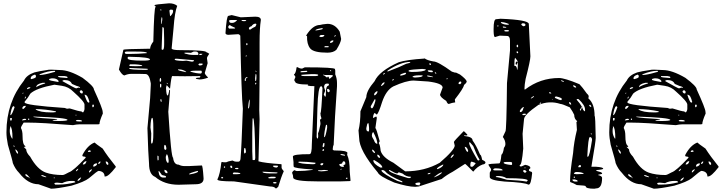

<svg xmlns="http://www.w3.org/2000/svg" viewBox="-20 -1110 4437 1177"><path d="M347.7 -680.7Q404.3 -680.7 486.3 -632.8Q555.7 -581.1 555.7 -561.5Q609.4 -444.3 609.4 -424.8L610.4 -414.1Q589.8 -367.2 589.8 -349.6L582 -347.7H465.8Q449.2 -347.7 427.7 -342.8Q231.4 -358.4 154.3 -358.4H125Q108.4 -334 108.4 -325.2Q118.2 -307.6 118.2 -277.3Q118.2 -224.6 133.8 -215.8L135.7 -209V-208L127 -210.9V-208L140.6 -194.3Q140.6 -174.8 165 -149.4Q209 -70.3 261.7 -51.8Q303.7 -37.1 364.3 -37.1Q373 -37.1 402.3 -53.7Q428.7 -61.5 504.9 -142.6V-146.5Q504.9 -149.4 487.3 -151.4L484.4 -158.2Q515.6 -218.8 559.6 -236.3Q564.5 -230.5 609.4 -199.2Q639.6 -151.4 689.5 -89.8V-85Q645.5 -28.3 626 -28.3H621.1Q621.1 -58.6 585 -62.5Q577.1 -62.5 525.4 -17.6Q497.1 4.9 418 28.3Q327.1 46.9 293 46.9L215.8 19.5Q151.4 19.5 96.7 -50.8Q73.2 -74.2 58.6 -110.4Q58.6 -119.1 28.3 -222.7Q19.5 -266.6 19.5 -297.9V-299.8Q19.5 -482.4 127 -616.2Q142.6 -649.4 190.4 -666Q218.8 -673.8 268.6 -680.7Q280.3 -685.5 347.7 -680.7ZM222.7 -650.4H224.6Q250 -650.4 306.6 -667Q318.4 -668 318.4 -672.9L315.4 -675.8H313.5Q275.4 -675.8 224.6 -655.3L222.7 -653.3ZM168 -629.9V-627.9L171.9 -625H172.9Q200.2 -631.8 200.2 -638.7V-646.5L195.3 -652.3H192.4Q168 -644.5 168 -629.9ZM336.9 -643.6V-639.6Q336.9 -634.8 391.6 -631.8L393.6 -632.8V-636.7Q393.6 -641.6 377 -643.6ZM281.2 -623V-621.1Q281.2 -616.2 336.9 -607.4L338.9 -609.4V-614.3Q328.1 -629.9 302.7 -629.9H297.9Q281.2 -627.9 281.2 -623ZM363.3 -614.3V-612.3Q440.4 -568.4 446.3 -568.4H448.2L461.9 -573.2L468.8 -571.3L470.7 -573.2V-575.2Q463.9 -580.1 448.2 -584L420.9 -595.7Q411.1 -619.1 377 -619.1H373Q363.3 -618.2 363.3 -614.3ZM202.1 -575.2Q214.8 -585.9 256.8 -598.6V-600.6L254.9 -602.5H241.2Q202.1 -594.7 202.1 -575.2ZM130.9 -486.3V-482.4Q130.9 -464.8 377 -448.2L390.6 -443.4L407.2 -445.3Q464.8 -426.8 480.5 -426.8Q480.5 -422.9 489.3 -420.9Q498 -431.6 498 -443.4V-468.8Q498 -487.3 429.7 -547.9Q400.4 -578.1 359.4 -584L313.5 -590.8Q201.2 -569.3 166 -536.1Q152.3 -510.7 130.9 -486.3ZM145.5 -566.4V-563.5H147.5Q166 -568.4 166 -573.2V-575.2H159.2Q150.4 -575.2 145.5 -566.4ZM468.8 -547.9Q472.7 -537.1 482.4 -537.1H484.4L487.3 -541V-549.8L480.5 -556.6Q468.8 -556.6 468.8 -547.9ZM117.2 -537.1V-536.1H120.1L124 -539.1V-541H120.1ZM498 -529.3Q511.7 -486.3 520.5 -481.4H525.4L528.3 -484.4Q517.6 -527.3 504.9 -527.3L502.9 -529.3ZM131.8 -506.8V-504.9Q138.7 -507.8 138.7 -516.6V-518.6Q131.8 -515.6 131.8 -506.8ZM545.9 -465.8V-457L548.8 -452.1Q555.7 -454.1 555.7 -461.9V-465.8L552.7 -468.8H548.8ZM117.2 -450.2V-445.3L120.1 -441.4H122.1Q131.8 -447.3 137.7 -457V-460.9H131.8Q122.1 -460.9 117.2 -450.2ZM60.5 -459Q49.8 -449.2 43 -404.3H44.9Q52.7 -404.3 69.3 -452.1Q67.4 -459 60.5 -459ZM199.2 -441.4V-438.5Q225.6 -420.9 293 -420.9H304.7L322.3 -422.9V-427.7Q259.8 -440.4 199.2 -441.4ZM443.4 -406.2V-402.3H448.2V-406.2ZM185.5 -395.5V-392.6Q217.8 -385.7 329.1 -379.9L330.1 -378.9V-377L301.8 -373Q301.8 -368.2 336.9 -368.2Q393.6 -368.2 393.6 -375Q393.6 -388.7 185.5 -395.5ZM43 -386.7 42 -378.9Q43 -370.1 46.9 -370.1Q51.8 -370.1 53.7 -383.8L48.8 -386.7ZM152.3 -381.8V-375H159.2V-379.9L158.2 -381.8V-383.8ZM115.2 -373V-372.1H117.2L140.6 -375V-377L135.7 -381.8H131.8Q119.1 -381.8 115.2 -373ZM445.3 -370.1Q445.3 -365.2 468.8 -365.2L482.4 -366.2V-368.2Q482.4 -375 455.1 -375Q445.3 -373 445.3 -370.1ZM43 -335.9 42 -334V-331.1L43 -329.1Q40 -322.3 40 -310.5V-304.7Q40 -282.2 53.7 -260.7H56.6Q56.6 -327.1 43 -335.9ZM62.5 -217.8V-214.8L65.4 -210.9H69.3V-214.8L65.4 -217.8ZM76.2 -194.3 74.2 -192.4V-190.4Q82 -168 89.8 -168L90.8 -169.9V-171.9Q90.8 -182.6 76.2 -194.3ZM518.6 -181.6 521.5 -178.7H527.3Q536.1 -178.7 537.1 -183.6L532.2 -188.5H530.3Q521.5 -188.5 518.6 -181.6ZM487.3 -103.5 489.3 -101.6H491.2Q504.9 -101.6 509.8 -120.1V-122.1Q495.1 -122.1 487.3 -103.5ZM582 -106.4 583 -105.5H586.9Q595.7 -109.4 595.7 -119.1V-120.1H591.8Q582 -113.3 582 -106.4ZM629.9 -120.1 627.9 -119.1V-117.2Q632.8 -99.6 639.6 -99.6H641.6L644.5 -103.5V-105.5Q641.6 -120.1 629.9 -120.1ZM550.8 -91.8 554.7 -87.9Q575.2 -94.7 575.2 -106.4V-108.4H573.2Q553.7 -108.4 550.8 -91.8ZM445.3 -60.5H448.2Q456.1 -64.5 460 -74.2L459 -76.2Q445.3 -68.4 445.3 -60.5ZM525.4 -53.7H530.3Q543.9 -66.4 543.9 -72.3H542Q525.4 -66.4 525.4 -53.7ZM135.7 -42V-37.1Q136.7 -29.3 159.2 -21.5L165 -16.6V-17.6Q148.4 -39.1 140.6 -42ZM233.4 -37.1V-35.2Q233.4 -29.3 261.7 -23.4L263.7 -24.4V-26.4Q244.1 -37.1 234.4 -37.1ZM309.6 -21.5V-17.6H315.4V-21.5ZM455.1 -1Q468.8 -1 477.5 -21.5H473.6Q455.1 -10.7 455.1 -1ZM361.3 12.7 332 9.8H327.1Q314.5 9.8 313.5 14.6V16.6L318.4 21.5H342.8Q387.7 21.5 441.4 7.8V5.9Q439.5 -1 425.8 -1H418.9Q387.7 -1 361.3 12.7Z M1016.6 -1089.8Q1047.9 -1089.8 1066.4 -1074.2Q1050.8 -1035.2 1043.9 -937.5L1032.2 -813.5Q1032.2 -802.7 1085 -802.7Q1246.1 -802.7 1246.1 -789.1Q1251 -789.1 1262.7 -780.3Q1249 -760.7 1249 -754.9V-750L1252.9 -722.7L1235.4 -663.1Q1235.4 -654.3 1254.9 -635.7V-633.8Q1225.6 -623 1203.1 -623Q1180.7 -625 1180.7 -629.9V-631.8L1193.4 -633.8H1203.1L1208 -638.7V-642.6L1203.1 -643.6L1112.3 -642.6L1036.1 -643.6Q1030.3 -643.6 1022.5 -567.4H1020.5L1002 -587.9L998 -574.2V-565.4Q1000 -526.4 1006.8 -524.4Q1011.7 -524.4 1016.6 -549.8V-558.6H1020.5L1022.5 -553.7L1011.7 -424.8Q1029.3 -143.6 1041 -143.6Q1045.9 -100.6 1075.2 -100.6Q1091.8 -91.8 1112.3 -91.8H1136.7L1216.8 -95.7Q1222.7 -95.7 1227.5 -23.4Q1233.4 19.5 1179.7 19.5L1075.2 22.5Q987.3 22.5 931.6 -25.4Q893.6 -40 893.6 -107.4Q888.7 -161.1 883.8 -324.2L900.4 -508.8L904.3 -588.9V-599.6Q895.5 -656.2 872.1 -656.2L832 -657.2H784.2Q764.6 -657.2 742.2 -647.5Q728.5 -649.4 709 -683.6L736.3 -804.7Q736.3 -809.6 900.4 -811.5Q900.4 -830.1 919.9 -855.5Q924.8 -1066.4 933.6 -1066.4V-1071.3Q933.6 -1074.2 927.7 -1074.2V-1078.1Q927.7 -1083 1016.6 -1089.8ZM963.9 -1053.7V-1045.9H968.8V-1050.8L965.8 -1053.7ZM1018.6 -1045.9V-1043.9L1022.5 -1011.7H1025.4Q1041 -1028.3 1041 -1040V-1045.9L1036.1 -1050.8H1023.4ZM970.7 -1004.9Q967.8 -995.1 967.8 -968.8V-963.9H970.7L974.6 -987.3V-1001ZM975.6 -943.4 970.7 -809.6V-807.6L974.6 -804.7H977.5Q986.3 -804.7 986.3 -838.9V-869.1L984.4 -936.5Q981.4 -943.4 979.5 -943.4ZM745.1 -789.1Q745.1 -779.3 755.9 -779.3H776.4Q826.2 -779.3 879.9 -784.2V-786.1Q879.9 -793.9 813.5 -793.9H755.9Q745.1 -793 745.1 -789.1ZM1150.4 -786.1 1132.8 -787.1H1111.3V-782.2Q1140.6 -773.4 1162.1 -773.4H1193.4Q1196.3 -773.4 1196.3 -779.3Q1194.3 -793.9 1180.7 -793.9H1167ZM1201.2 -777.3V-775.4L1205.1 -772.5Q1217.8 -772.5 1220.7 -779.3V-780.3H1205.1ZM762.7 -758.8V-752Q762.7 -738.3 854.5 -738.3Q899.4 -738.3 899.4 -745.1Q899.4 -759.8 781.2 -761.7H765.6ZM1050.8 -746.1V-745.1Q1050.8 -738.3 1100.6 -736.3L1123 -738.3L1153.3 -732.4H1159.2Q1168.9 -732.4 1168.9 -741.2H1167L1064.5 -750H1054.7ZM1196.3 -715.8V-713.9L1201.2 -709H1207Q1219.7 -709 1223.6 -717.8L1218.8 -720.7H1201.2ZM772.5 -710.9Q772.5 -705.1 779.3 -705.1L813.5 -704.1L849.6 -705.1L851.6 -707V-709Q834 -715.8 790 -715.8H777.3ZM772.5 -693.4V-690.4Q772.5 -681.6 875 -681.6L886.7 -683.6V-684.6L883.8 -688.5ZM1071.3 -684.6V-681.6Q1073.2 -676.8 1118.2 -668H1121.1V-669.9Q1101.6 -684.6 1078.1 -684.6ZM1146.5 -670.9Q1184.6 -659.2 1211.9 -659.2L1216.8 -664.1V-672.9L1213.9 -676.8H1182.6Q1146.5 -676.8 1146.5 -670.9ZM959 -622.1V-611.3L961.9 -608.4Q967.8 -609.4 967.8 -618.2V-623L965.8 -631.8H963.9Q959 -629.9 959 -622.1ZM1002 -602.5V-599.6L1006.8 -594.7H1008.8V-597.7L1002.9 -602.5ZM961.9 -595.7 960.9 -587.9V-582L961.9 -574.2H967.8L968.8 -585.9V-592.8L965.8 -595.7ZM963.9 -502V-490.2L967.8 -486.3H970.7V-490.2L968.8 -502ZM902.3 -329.1 907.2 -292 906.2 -244.1 907.2 -230.5H911.1Q919.9 -230.5 919.9 -293.9V-326.2Q919.9 -387.7 913.1 -387.7Q904.3 -387.7 902.3 -329.1ZM988.3 -221.7 986.3 -212.9V-203.1Q986.3 -193.4 993.2 -191.4H995.1Q1000 -192.4 1000 -201.2Q997.1 -221.7 991.2 -221.7ZM1002 -165 996.1 -148.4Q996.1 -118.2 1009.8 -110.4L1013.7 -116.2V-127.9Q1009.8 -162.1 1002 -165ZM945.3 -155.3V-134.8L947.3 -126H948.2L952.1 -129.9V-151.4L948.2 -155.3ZM989.3 -69.3 988.3 -68.4V-59.6Q991.2 -52.7 998 -48.8H1006.8V-50.8Q1006.8 -65.4 989.3 -69.3ZM1138.7 -42 1143.6 -41Q1194.3 -49.8 1194.3 -59.6L1191.4 -62.5Q1138.7 -48.8 1138.7 -42ZM952.1 -61.5V-55.7Q956.1 -21.5 981.4 -21.5H995.1L998 -25.4V-27.3Q998 -32.2 972.7 -37.1L955.1 -61.5Z M1400.4 -1017.6 1456.1 -1003.9 1544.9 -1007.8Q1579.1 -1007.8 1579.1 -987.3Q1571.3 -937.5 1571.3 -850.6V-636.7L1569.3 -433.6L1571.3 -378.9L1564.5 -121.1Q1601.6 -110.4 1704.1 -103.5L1706.1 -101.6V-83Q1706.1 -75.2 1719.7 -60.5Q1704.1 -26.4 1685.5 35.2L1673.8 44.9H1669.9Q1661.1 33.2 1635.7 33.2L1414.1 2Q1312.5 2 1312.5 -9.8Q1329.1 -42 1336.9 -115.2H1339.8V-117.2L1352.5 -115.2H1366.2Q1377 -121.1 1405.3 -126Q1418 -119.1 1425.8 -119.1H1441.4Q1455.1 -119.1 1455.1 -146.5Q1460 -193.4 1468.8 -443.4Q1460 -524.4 1453.1 -891.6Q1446.3 -900.4 1439.5 -900.4L1377.9 -896.5Q1362.3 -898.4 1362.3 -907.2Q1369.1 -1012.7 1379.9 -1012.7ZM1384.8 -985.4V-982.4Q1384.8 -969.7 1398.4 -969.7H1403.3Q1418.9 -969.7 1432.6 -985.4V-987.3H1393.6ZM1460 -983.4 1469.7 -980.5H1483.4L1489.3 -985.4V-987.3H1462.9ZM1505.9 -934.6V-932.6L1509.8 -928.7H1514.6Q1529.3 -940.4 1544.9 -946.3Q1551.8 -956.1 1551.8 -961.9L1548.8 -964.8H1544.9Q1532.2 -964.8 1521.5 -949.2Q1505.9 -945.3 1505.9 -934.6ZM1379.9 -949.2V-939.5L1384.8 -934.6H1412.1L1420.9 -935.5V-939.5L1396.5 -951.2L1389.6 -956.1H1386.7ZM1489.3 -841.8V-836.9L1492.2 -833H1494.1L1497.1 -836.9V-841.8L1494.1 -845.7H1492.2ZM1485.4 -766.6V-764.6H1492.2V-770.5H1489.3ZM1544.9 -675.8V-674.8L1550.8 -668.9H1551.8V-672.9L1548.8 -675.8ZM1546.9 -657.2 1543.9 -629.9 1544.9 -613.3H1546.9Q1551.8 -613.3 1551.8 -631.8V-652.3ZM1480.5 -621.1V-616.2L1483.4 -613.3L1487.3 -616.2V-623L1485.4 -625Q1485.4 -628.9 1497.1 -633.8V-636.7H1490.2Q1480.5 -630.9 1480.5 -621.1ZM1544.9 -602.5 1543.9 -593.8V-592.8H1546.9L1550.8 -595.7V-602.5ZM1501 -449.2V-445.3H1502.9Q1510.7 -445.3 1510.7 -500Q1504.9 -500 1501 -449.2ZM1531.2 -385.7 1528.3 -381.8 1526.4 -296.9V-182.6L1528.3 -130.9L1530.3 -128.9H1540Q1543.9 -128.9 1544.9 -141.6Q1542 -385.7 1531.2 -385.7ZM1475.6 -183.6V-178.7Q1476.6 -168.9 1480.5 -168.9L1487.3 -175.8V-185.5Q1485.4 -203.1 1480.5 -203.1Q1475.6 -203.1 1475.6 -183.6ZM1391.6 -91.8V-89.8Q1391.6 -80.1 1401.4 -80.1H1403.3V-89.8L1398.4 -94.7H1394.5ZM1653.3 -93.8V-91.8Q1657.2 -83 1676.8 -83L1683.6 -87.9V-93.8L1674.8 -94.7H1661.1ZM1352.5 -86.9V-83L1357.4 -81.1L1360.4 -85L1359.4 -89.8H1355.5ZM1420.9 -76.2V-74.2L1428.7 -73.2H1437.5L1441.4 -76.2V-80.1L1432.6 -81.1H1430.7Q1420.9 -80.1 1420.9 -76.2ZM1589.8 -57.6V-55.7Q1589.8 -47.9 1635.7 -46.9H1671.9L1680.7 -48.8V-52.7L1668 -53.7ZM1407.2 -46.9V-45.9L1410.2 -42H1430.7Q1453.1 -42 1453.1 -46.9V-48.8Q1438.5 -52.7 1415 -52.7H1412.1ZM1624 -19.5 1628.9 -16.6H1656.2Q1668.9 -16.6 1669.9 -21.5V-25.4L1661.1 -26.4H1640.6Q1624 -24.4 1624 -19.5ZM1335 -19.5 1338.9 -16.6H1345.7L1348.6 -19.5L1343.8 -25.4H1339.8ZM1654.3 7.8V12.7L1663.1 14.6H1667L1674.8 12.7V7.8L1667 5.9H1663.1Z M1987.3 -963.9Q2034.2 -963.9 2062.5 -916L2071.3 -871.1Q2069.3 -848.6 2042 -804.7Q2023.4 -787.1 1987.3 -787.1Q1902.3 -787.1 1881.3 -813.5Q1860.4 -839.8 1862.3 -888.7Q1857.4 -888.7 1857.4 -891.6V-893.6Q1897.5 -957 1941.4 -957Q1952.1 -960.9 1987.3 -963.9ZM1914.1 -923.8V-922.9Q1960 -928.7 1960 -934.6L1953.1 -937.5Q1914.1 -931.6 1914.1 -923.8ZM1939.5 -884.8 1946.3 -882.8H1948.2Q1964.8 -882.8 1968.8 -893.6L1966.8 -895.5H1951.2Q1939.5 -895.5 1937.5 -884.8ZM2030.3 -889.6V-884.8H2032.2L2037.1 -889.6V-895.5H2035.2ZM2002.9 -852.5V-847.7H2007.8Q2017.6 -847.7 2023.4 -857.4V-862.3H2019.5Q2010.7 -862.3 2002.9 -852.5ZM1968.8 -823.2V-820.3H1992.2L1996.1 -823.2L1992.2 -827.1H1971.7ZM1804.7 -698.2Q1816.4 -689.5 1832 -689.5L1848.6 -697.3Q2033.2 -697.3 2033.2 -686.5L2035.2 -677.7V-654.3Q2045.9 -628.9 2045.9 -601.6V-581.1Q2032.2 -392.6 2025.4 -221.7Q2020.5 -213.9 2019.5 -194.3Q2022.5 -187.5 2032.2 -187.5H2037.1Q2110.4 -187.5 2110.4 -170.9L2108.4 -168.9V-160.2Q2124 -127.9 2124 -57.6L2128.9 -2.9L2126 0L2066.4 2H1930.7Q1777.3 2 1777.3 -21.5Q1777.3 -36.1 1770.5 -50.8Q1774.4 -61.5 1784.2 -66.4H1787.1Q1793.9 -61.5 1799.8 -61.5H1802.7Q1847.7 -61.5 1896.5 -68.4V-71.3Q1780.3 -78.1 1780.3 -88.9L1779.3 -100.6V-116.2L1775.4 -150.4Q1775.4 -165 1877.9 -165Q1891.6 -165 1891.6 -225.6L1907.2 -582H1905.3Q1854.5 -582 1870.1 -591.8Q1789.1 -591.8 1789.1 -610.4Q1784.2 -612.3 1784.2 -621.1L1791 -637.7Q1791 -642.6 1782.2 -651.4V-653.3Q1793.9 -661.1 1797.9 -696.3L1799.8 -698.2ZM1822.3 -670.9V-667H1829.1Q1864.3 -667 1864.3 -671.9L1861.3 -675.8H1857.4Q1822.3 -675.8 1822.3 -670.9ZM2002.9 -677.7 2007.8 -672.9H2009.8V-677.7L2005.9 -681.6ZM1827.1 -651.4V-648.4Q1827.1 -643.6 1845.7 -643.6H1861.3H1866.2H1909.2Q1930.7 -643.6 1930.7 -649.4V-650.4Q1930.7 -659.2 1850.6 -653.3ZM1960 -652.3V-649.4Q1967.8 -649.4 1982.4 -635.7H1985.4Q1989.3 -635.7 1989.3 -640.6H1991.2Q1995.1 -639.6 1999 -627H2001L2019.5 -642.6V-649.4L1991.2 -650.4H1971.7ZM1966.8 -575.2 1973.6 -553.7 1964.8 -531.2Q1970.7 -517.6 1973.6 -517.6H1975.6L1977.5 -526.4V-534.2Q1977.5 -584 1992.2 -584L1996.1 -588.9V-594.7L1992.2 -597.7H1984.4Q1966.8 -597.7 1966.8 -575.2ZM1920.9 -271.5Q1922.9 -260.7 1925.8 -260.7Q1929.7 -260.7 1930.7 -273.4L1929.7 -293.9Q1935.5 -300.8 1944.3 -348.6V-356.4L1941.4 -376Q1950.2 -380.9 1950.2 -385.7Q1944.3 -401.4 1944.3 -415V-417Q1950.2 -417 1957 -570.3Q1953.1 -581.1 1950.2 -581.1H1948.2Q1929.7 -581.1 1925.8 -447.3ZM1985.4 -563.5V-556.6Q1985.4 -547.9 1992.2 -544.9H1996.1L2001 -549.8V-556.6Q1998 -562.5 1991.2 -565.4ZM1978.5 -344.7Q1966.8 -297.9 1966.8 -269.5H1968.8Q1975.6 -269.5 1985.4 -326.2V-335.9L1984.4 -344.7ZM1958 -216.8V-208H1961.9Q1968.8 -210 1968.8 -223.6V-233.4H1964.8Q1960 -233.4 1958 -216.8ZM1957 -191.4V-184.6H1961.9L1966.8 -189.5V-192.4L1963.9 -196.3H1961.9ZM2066.4 -162.1Q2074.2 -157.2 2094.7 -155.3V-158.2Q2094.7 -163.1 2078.1 -165H2069.3ZM2059.6 -103.5Q2061.5 -86.9 2083 -86.9H2087.9V-89.8L2085 -95.7Q2085 -97.7 2096.7 -102.5V-109.4Q2096.7 -118.2 2089.8 -121.1H2085Q2081.1 -120.1 2076.2 -107.4ZM1807.6 -117.2V-116.2Q1817.4 -105.5 1891.6 -103.5H1900.4Q1913.1 -103.5 1914.1 -109.4V-112.3Q1863.3 -119.1 1816.4 -119.1ZM1943.4 -102.5 1948.2 -96.7H1950.2Q1961.9 -96.7 1961.9 -109.4H1955.1Q1945.3 -109.4 1943.4 -102.5ZM2067.4 -71.3V-68.4H2069.3L2074.2 -73.2V-75.2H2071.3ZM1950.2 -66.4H1930.7V-61.5L1950.2 -59.6L1989.3 -62.5V-66.4H1982.4L1966.8 -68.4ZM2100.6 -16.6V-13.7H2107.4L2110.4 -16.6V-18.6L2107.4 -21.5H2105.5Z M2582 -752.9Q2597.7 -740.2 2636.7 -733.4Q2664.1 -733.4 2750 -670.9L2768.6 -665H2775.4L2799.8 -653.3Q2835.9 -626 2840.8 -612.3V-610.4Q2840.8 -602.5 2825.2 -589.8Q2821.3 -568.4 2768.6 -501V-496.1L2770.5 -482.4Q2752 -480.5 2731.4 -472.7Q2722.7 -472.7 2715.8 -491.2Q2677.7 -514.6 2677.7 -530.3L2693.4 -573.2Q2693.4 -599.6 2604.5 -610.4L2515.6 -616.2Q2469.7 -616.2 2390.6 -580.1Q2346.7 -556.6 2322.3 -484.4Q2301.8 -418 2290 -407.2L2276.4 -418Q2266.6 -406.2 2266.6 -386.7H2267.6L2285.2 -395.5Q2289.1 -395.5 2290 -386.7L2281.2 -325.2Q2287.1 -322.3 2307.6 -244.1L2302.7 -235.4V-230.5Q2309.6 -223.6 2313.5 -185.5Q2325.2 -145.5 2391.6 -112.3L2463.9 -59.6Q2583 -59.6 2675.8 -112.3Q2767.6 -191.4 2767.6 -217.8L2762.7 -238.3V-240.2Q2763.7 -246.1 2822.3 -305.7Q2826.2 -305.7 2844.7 -285.2V-281.2L2837.9 -279.3L2827.1 -281.2H2826.2V-276.4Q2877 -271.5 2877 -249Q2899.4 -218.8 2922.9 -162.1Q2929.7 -162.1 2935.5 -130.9Q2953.1 -123 2956.1 -115.2Q2956.1 -103.5 2938.5 -101.6Q2906.2 -89.8 2880.9 -57.6Q2834 -105.5 2831.1 -105.5L2755.9 -57.6Q2718.8 -38.1 2687.5 -12.7L2546.9 33.2L2525.4 35.2Q2480.5 35.2 2396.5 8.8Q2304.7 -30.3 2295.9 -52.7Q2181.6 -188.5 2181.6 -264.6L2177.7 -310.5Q2189.5 -358.4 2189.5 -427.7L2225.6 -514.6Q2225.6 -552.7 2276.4 -612.3Q2304.7 -674.8 2424.8 -728.5Q2473.6 -744.1 2582 -751ZM2355.5 -670.9 2424.8 -698.2 2469.7 -718.8Q2495.1 -723.6 2495.1 -728.5V-730.5Q2436.5 -730.5 2356.4 -677.7L2355.5 -675.8ZM2613.3 -721.7 2611.3 -719.7V-716.8L2615.2 -712.9H2622.1V-719.7ZM2485.4 -678.7V-671.9L2502 -668.9Q2580.1 -668.9 2590.8 -682.6Q2590.8 -686.5 2568.4 -687.5Q2503.9 -684.6 2485.4 -678.7ZM2602.5 -678.7V-675.8Q2602.5 -668 2629.9 -667L2633.8 -670.9Q2633.8 -678.7 2618.2 -678.7ZM2645.5 -667V-664.1L2650.4 -658.2H2654.3V-662.1L2649.4 -667ZM2433.6 -651.4V-646.5H2438.5Q2469.7 -652.3 2469.7 -660.2L2465.8 -664.1H2462.9Q2433.6 -655.3 2433.6 -651.4ZM2329.1 -657.2V-653.3H2333L2339.8 -660.2V-662.1H2335ZM2508.8 -637.7 2522.5 -634.8H2524.4Q2568.4 -636.7 2570.3 -644.5V-648.4H2554.7Q2508.8 -648.4 2508.8 -637.7ZM2597.7 -646.5V-644.5Q2597.7 -639.6 2633.8 -636.7V-639.6L2609.4 -646.5ZM2717.8 -629.9V-624H2720.7L2724.6 -627.9V-629.9ZM2383.8 -619.1V-617.2H2389.6L2394.5 -623L2390.6 -626ZM2791 -596.7V-595.7L2799.8 -593.8H2800.8L2807.6 -600.6V-607.4L2804.7 -610.4Q2791 -610.4 2791 -596.7ZM2315.4 -583H2319.3Q2337.9 -594.7 2337.9 -605.5Q2323.2 -605.5 2315.4 -583ZM2273.4 -530.3V-528.3L2276.4 -525.4H2278.3Q2293.9 -537.1 2293.9 -547.9V-550.8H2290Q2273.4 -541 2273.4 -530.3ZM2276.4 -501 2252.9 -459V-452.1L2257.8 -446.3H2260.7Q2268.6 -446.3 2281.2 -491.2V-501ZM2225.6 -324.2V-319.3Q2225.6 -305.7 2238.3 -303.7Q2246.1 -303.7 2240.2 -347.7L2239.3 -354.5H2235.4Q2230.5 -354.5 2225.6 -324.2ZM2266.6 -299.8Q2259.8 -293 2259.8 -278.3Q2259.8 -270.5 2272.5 -251Q2279.3 -228.5 2293 -228.5V-231.4Q2293 -252.9 2268.6 -299.8ZM2856.4 -237.3V-231.4Q2856.4 -215.8 2908.2 -127.9L2916 -126L2919.9 -130.9Q2899.4 -166 2880.9 -214.8L2861.3 -237.3ZM2829.1 -210V-208Q2838.9 -178.7 2846.7 -178.7L2849.6 -182.6V-187.5Q2842.8 -210 2829.1 -210ZM2261.7 -192.4V-185.5Q2269.5 -171.9 2279.3 -171.9Q2279.3 -181.6 2265.6 -192.4ZM2742.2 -141.6H2745.1Q2752.9 -144.5 2762.7 -160.2V-163.1Q2749 -163.1 2742.2 -141.6ZM2293 -162.1V-155.3Q2297.9 -142.6 2307.6 -142.6H2309.6V-148.4Q2302.7 -162.1 2293 -162.1ZM2268.6 -127.9V-126Q2268.6 -105.5 2311.5 -83H2323.2V-85Q2323.2 -100.6 2275.4 -127.9ZM2863.3 -98.6V-91.8L2867.2 -87.9H2875Q2879.9 -87.9 2895.5 -107.4V-108.4Q2895.5 -112.3 2872.1 -119.1Q2863.3 -119.1 2863.3 -98.6ZM2660.2 -74.2 2662.1 -73.2H2663.1Q2697.3 -86.9 2697.3 -101.6H2696.3Q2658.2 -84 2658.2 -74.2ZM2318.4 -62.5Q2330.1 -43 2416 -1L2444.3 7.8H2446.3V2Q2360.4 -34.2 2340.8 -60.5Q2333 -67.4 2327.1 -67.4H2321.3Q2318.4 -67.4 2318.4 -62.5ZM2364.3 -67.4V-66.4Q2364.3 -55.7 2414.1 -39.1L2480.5 -18.6H2494.1L2499 -23.4V-26.4H2498Q2469.7 -26.4 2448.2 -45.9L2425.8 -53.7H2423.8L2416 -46.9H2414.1Q2404.3 -46.9 2369.1 -67.4ZM2639.6 -23.4H2641.6Q2669.9 -32.2 2689.5 -50.8V-52.7H2687.5Q2674.8 -52.7 2639.6 -23.4ZM2601.6 -43.9V-42H2603.5Q2616.2 -42 2619.1 -48.8V-50.8Q2601.6 -48.8 2601.6 -43.9ZM2526.4 15.6V17.6Q2526.4 25.4 2553.7 26.4V21.5L2552.7 19.5L2557.6 14.6L2552.7 8.8H2543.9Q2526.4 10.7 2526.4 15.6Z M3048.8 -995.1Q3221.7 -988.3 3221.7 -962.9L3231.4 -764.6Q3231.4 -739.3 3202.1 -626Q3195.3 -588.9 3195.3 -570.3V-561.5H3199.2Q3291 -631.8 3407.2 -631.8Q3441.4 -631.8 3532.2 -593.8Q3548.8 -577.1 3577.1 -537.1Q3586.9 -529.3 3588.9 -520.5L3586.9 -506.8Q3625 -474.6 3625 -399.4Q3629.9 -399.4 3631.8 -265.6V-263.7Q3631.8 -243.2 3609.4 -113.3L3605.5 -87.9H3632.8Q3677.7 -85 3677.7 -76.2Q3677.7 -70.3 3634.8 -67.4V-65.4Q3634.8 -61.5 3666 -53.7L3670.9 -46.9V-43.9Q3645.5 -39.1 3645.5 -37.1Q3670.9 -31.2 3670.9 -19.5Q3670.9 44.9 3634.8 44.9L3623 46.9Q3570.3 46.9 3570.3 31.2Q3570.3 27.3 3515.6 24.4Q3498 13.7 3475.6 5.9L3474.6 1Q3474.6 -54.7 3493.2 -171.9Q3498 -238.3 3516.6 -313.5L3513.7 -361.3L3518.6 -367.2Q3500 -380.9 3500 -406.2Q3491.2 -425.8 3472.7 -452.1Q3426.8 -472.7 3416 -472.7Q3348.6 -495.1 3280.3 -466.8Q3192.4 -406.2 3192.4 -378.9L3183.6 -290L3187.5 -199.2Q3178.7 -98.6 3167 -98.6L3165 -92.8L3169.9 -89.8H3176.8L3199.2 -99.6Q3231.4 -94.7 3231.4 -79.1L3222.7 -71.3V-64.5Q3223.6 -60.5 3240.2 -55.7L3242.2 -48.8Q3235.4 21.5 3221.7 21.5H3217.8Q3197.3 8.8 3072.3 2.9Q2982.4 -4.9 2982.4 -24.4V-46.9Q2980.5 -51.8 2990.2 -65.4V-74.2Q2973.6 -97.7 2973.6 -101.6Q2980.5 -106.4 3040 -108.4Q3048.8 -108.4 3053.7 -161.1Q3064.5 -168.9 3069.3 -204.1Q3078.1 -214.8 3078.1 -226.6V-228.5Q3078.1 -249 3062.5 -270.5L3078.1 -303.7Q3085 -303.7 3087.9 -600.6L3106.4 -800.8V-860.4Q3106.4 -889.6 3087.9 -889.6L3043.9 -891.6L3014.6 -882.8Q3006.8 -882.8 3005.9 -918.9V-933.6Q3005.9 -992.2 3021.5 -992.2ZM3019.5 -26.4V-24.4H3021.5Q3036.1 -24.4 3087.9 -7.8Q3169.9 -3.9 3206.1 2.9H3209L3214.8 -2.9V-3.9Q3214.8 -17.6 3085 -17.6Q3064.5 -31.2 3031.2 -31.2Q3019.5 -30.3 3019.5 -26.4ZM3580.1 -149.4H3584Q3593.8 -149.4 3609.4 -252Q3609.4 -265.6 3600.6 -269.5H3595.7Q3585.9 -269.5 3580.1 -149.4ZM3547.9 -453.1Q3551.8 -444.3 3554.7 -436.5Q3561.5 -427.7 3566.4 -427.7V-438.5Q3566.4 -464.8 3527.3 -502L3520.5 -502.9H3515.6V-498Q3536.1 -475.6 3546.9 -456.1L3534.2 -436.5Q3536.1 -435.5 3539.1 -430.7ZM3137.7 -755.9Q3132.8 -747.1 3132.8 -707Q3149.4 -707 3149.4 -682.6H3151.4Q3154.3 -690.4 3154.3 -710V-728.5H3153.3L3147.5 -713.9H3142.6L3140.6 -721.7Q3142.6 -732.4 3146.5 -732.4L3154.3 -730.5Q3153.3 -737.3 3137.7 -755.9ZM3067.4 -112.3Q3067.4 -103.5 3113.3 -98.6H3115.2L3119.1 -101.6V-112.3Q3117.2 -117.2 3108.4 -117.2H3081.1Q3068.4 -117.2 3067.4 -112.3ZM3500 -43.9 3513.7 -42 3556.6 -43.9 3557.6 -44.9V-46.9Q3543.9 -55.7 3513.7 -55.7Q3501 -55.7 3498 -43.9ZM3003.9 -71.3V-67.4L3012.7 -65.4H3060.5V-67.4Q3060.5 -77.1 3019.5 -78.1Q3006.8 -78.1 3003.9 -71.3ZM3381.8 -516.6V-509.8Q3409.2 -496.1 3419.9 -496.1L3424.8 -502Q3424.8 -510.7 3390.6 -518.6ZM3050.8 -974.6V-969.7Q3067.4 -958 3096.7 -958L3099.6 -962.9Q3073.2 -974.6 3051.8 -974.6ZM3167 -431.6V-422.9H3169.9Q3183.6 -422.9 3188.5 -447.3L3190.4 -448.2V-454.1H3188.5Q3176.8 -448.2 3167 -431.6ZM3174.8 -960.9Q3178.7 -953.1 3187.5 -949.2H3188.5Q3198.2 -949.2 3201.2 -956.1V-960L3194.3 -966.8H3180.7ZM3489.3 -9.8V-5.9Q3493.2 2.9 3506.8 2.9H3520.5V-1Q3520.5 -5.9 3504.9 -9.8ZM3187.5 -64.5V-58.6L3194.3 -51.8H3202.1L3208 -57.6V-58.6L3199.2 -67.4H3190.4ZM3071.3 -923.8V-921.9Q3072.3 -917 3081.1 -917H3091.8L3099.6 -918.9V-923.8L3091.8 -925.8H3079.1ZM3525.4 -89.8V-85H3537.1L3541 -87.9V-94.7L3537.1 -98.6Q3529.3 -98.6 3525.4 -89.8ZM3181.6 -407.2 3185.5 -404.3H3194.3Q3203.1 -404.3 3204.1 -409.2L3201.2 -413.1H3195.3Q3182.6 -413.1 3181.6 -407.2ZM3493.2 -586.9V-584Q3498 -573.2 3511.7 -573.2V-577.1Q3505.9 -586.9 3493.2 -586.9ZM3468.8 -484.4V-482.4Q3468.8 -468.8 3481.4 -468.8V-470.7Q3479.5 -484.4 3468.8 -484.4ZM3147.5 -833V-823.2L3151.4 -819.3L3156.2 -824.2V-831.1L3151.4 -836.9ZM3062.5 -947.3V-944.3L3065.4 -940.4H3083V-944.3L3067.4 -947.3ZM3233.4 -506.8H3238.3Q3252.9 -514.6 3253.9 -520.5H3250Q3237.3 -513.7 3233.4 -506.8ZM3591.8 -463.9V-461.9L3598.6 -455.1H3602.5L3605.5 -459L3597.7 -467.8H3595.7ZM3419.9 -618.2V-616.2Q3419.9 -611.3 3436.5 -607.4V-609.4Q3436.5 -614.3 3420.9 -618.2ZM3146.5 -792V-789.1L3151.4 -783.2L3156.2 -785.2V-790L3151.4 -795.9H3149.4ZM3345.7 -543.9V-541L3349.6 -537.1H3359.4V-539.1L3354.5 -543.9ZM3288.1 -475.6V-472.7H3291L3296.9 -477.5V-481.4H3293ZM3496.1 -24.4V-23.4L3500 -19.5H3502.9L3504.9 -24.4L3500 -28.3ZM3030.3 -956.1V-946.3H3031.2L3035.2 -949.2V-953.1L3031.2 -956.1ZM3600.6 -290 3604.5 -286.1H3607.4V-290L3604.5 -293ZM3195.3 -83V-79.1H3201.2V-83ZM3363.3 -500H3368.2V-502.9H3366.2ZM3547.9 -454.1Q3546.9 -454.1 3547.9 -456.1L3548.8 -459V-456.1Z M4043 -680.7Q4099.6 -680.7 4181.6 -632.8Q4251 -581.1 4251 -561.5Q4304.7 -444.3 4304.7 -424.8L4305.7 -414.1Q4285.2 -367.2 4285.2 -349.6L4277.3 -347.7H4161.1Q4144.5 -347.7 4123 -342.8Q3926.8 -358.4 3849.6 -358.4H3820.3Q3803.7 -334 3803.7 -325.2Q3813.5 -307.6 3813.5 -277.3Q3813.5 -224.6 3829.1 -215.8L3831.1 -209V-208L3822.3 -210.9V-208L3835.9 -194.3Q3835.9 -174.8 3860.4 -149.4Q3904.3 -70.3 3957 -51.8Q3999 -37.1 4059.6 -37.1Q4068.4 -37.1 4097.7 -53.7Q4124 -61.5 4200.2 -142.6V-146.5Q4200.2 -149.4 4182.6 -151.4L4179.7 -158.2Q4210.9 -218.8 4254.9 -236.3Q4259.8 -230.5 4304.7 -199.2Q4335 -151.4 4384.8 -89.8V-85Q4340.8 -28.3 4321.3 -28.3H4316.4Q4316.4 -58.6 4280.3 -62.5Q4272.5 -62.5 4220.7 -17.6Q4192.4 4.9 4113.3 28.3Q4022.5 46.9 3988.3 46.9L3911.1 19.5Q3846.7 19.5 3792 -50.8Q3768.6 -74.2 3753.9 -110.4Q3753.9 -119.1 3723.6 -222.7Q3714.8 -266.6 3714.8 -297.9V-299.8Q3714.8 -482.4 3822.3 -616.2Q3837.9 -649.4 3885.7 -666Q3914.1 -673.8 3963.9 -680.7Q3975.6 -685.5 4043 -680.7ZM3918 -650.4H3919.9Q3945.3 -650.4 4002 -667Q4013.7 -668 4013.7 -672.9L4010.7 -675.8H4008.8Q3970.7 -675.8 3919.9 -655.3L3918 -653.3ZM3863.3 -629.9V-627.9L3867.2 -625H3868.2Q3895.5 -631.8 3895.5 -638.7V-646.5L3890.6 -652.3H3887.7Q3863.3 -644.5 3863.3 -629.9ZM4032.2 -643.6V-639.6Q4032.2 -634.8 4086.9 -631.8L4088.9 -632.8V-636.7Q4088.9 -641.6 4072.3 -643.6ZM3976.6 -623V-621.1Q3976.6 -616.2 4032.2 -607.4L4034.2 -609.4V-614.3Q4023.4 -629.9 3998 -629.9H3993.2Q3976.6 -627.9 3976.6 -623ZM4058.6 -614.3V-612.3Q4135.7 -568.4 4141.6 -568.4H4143.6L4157.2 -573.2L4164.1 -571.3L4166 -573.2V-575.2Q4159.2 -580.1 4143.6 -584L4116.2 -595.7Q4106.4 -619.1 4072.3 -619.1H4068.4Q4058.6 -618.2 4058.6 -614.3ZM3897.5 -575.2Q3910.2 -585.9 3952.1 -598.6V-600.6L3950.2 -602.5H3936.5Q3897.5 -594.7 3897.5 -575.2ZM3826.2 -486.3V-482.4Q3826.2 -464.8 4072.3 -448.2L4085.9 -443.4L4102.5 -445.3Q4160.2 -426.8 4175.8 -426.8Q4175.8 -422.9 4184.6 -420.9Q4193.4 -431.6 4193.4 -443.4V-468.8Q4193.4 -487.3 4125 -547.9Q4095.7 -578.1 4054.7 -584L4008.8 -590.8Q3896.5 -569.3 3861.3 -536.1Q3847.7 -510.7 3826.2 -486.3ZM3840.8 -566.4V-563.5H3842.8Q3861.3 -568.4 3861.3 -573.2V-575.2H3854.5Q3845.7 -575.2 3840.8 -566.4ZM4164.1 -547.9Q4168 -537.1 4177.7 -537.1H4179.7L4182.6 -541V-549.8L4175.8 -556.6Q4164.1 -556.6 4164.1 -547.9ZM3812.5 -537.1V-536.1H3815.4L3819.3 -539.1V-541H3815.4ZM4193.4 -529.3Q4207 -486.3 4215.8 -481.4H4220.7L4223.6 -484.4Q4212.9 -527.3 4200.2 -527.3L4198.2 -529.3ZM3827.1 -506.8V-504.9Q3834 -507.8 3834 -516.6V-518.6Q3827.1 -515.6 3827.1 -506.8ZM4241.2 -465.8V-457L4244.1 -452.1Q4251 -454.1 4251 -461.9V-465.8L4248 -468.8H4244.1ZM3812.5 -450.2V-445.3L3815.4 -441.4H3817.4Q3827.1 -447.3 3833 -457V-460.9H3827.1Q3817.4 -460.9 3812.5 -450.2ZM3755.9 -459Q3745.1 -449.2 3738.3 -404.3H3740.2Q3748 -404.3 3764.6 -452.1Q3762.7 -459 3755.9 -459ZM3894.5 -441.4V-438.5Q3920.9 -420.9 3988.3 -420.9H4000L4017.6 -422.9V-427.7Q3955.1 -440.4 3894.5 -441.4ZM4138.7 -406.2V-402.3H4143.6V-406.2ZM3880.9 -395.5V-392.6Q3913.1 -385.7 4024.4 -379.9L4025.4 -378.9V-377L3997.1 -373Q3997.1 -368.2 4032.2 -368.2Q4088.9 -368.2 4088.9 -375Q4088.9 -388.7 3880.9 -395.5ZM3738.3 -386.7 3737.3 -378.9Q3738.3 -370.1 3742.2 -370.1Q3747.1 -370.1 3749 -383.8L3744.1 -386.7ZM3847.7 -381.8V-375H3854.5V-379.9L3853.5 -381.8V-383.8ZM3810.5 -373V-372.1H3812.5L3835.9 -375V-377L3831.1 -381.8H3827.1Q3814.5 -381.8 3810.5 -373ZM4140.6 -370.1Q4140.6 -365.2 4164.1 -365.2L4177.7 -366.2V-368.2Q4177.7 -375 4150.4 -375Q4140.6 -373 4140.6 -370.1ZM3738.3 -335.9 3737.3 -334V-331.1L3738.3 -329.1Q3735.4 -322.3 3735.4 -310.5V-304.7Q3735.4 -282.2 3749 -260.7H3752Q3752 -327.1 3738.3 -335.9ZM3757.8 -217.8V-214.8L3760.7 -210.9H3764.6V-214.8L3760.7 -217.8ZM3771.5 -194.3 3769.5 -192.4V-190.4Q3777.3 -168 3785.2 -168L3786.1 -169.9V-171.9Q3786.1 -182.6 3771.5 -194.3ZM4213.9 -181.6 4216.8 -178.7H4222.7Q4231.4 -178.7 4232.4 -183.6L4227.5 -188.5H4225.6Q4216.8 -188.5 4213.9 -181.6ZM4182.6 -103.5 4184.6 -101.6H4186.5Q4200.2 -101.6 4205.1 -120.1V-122.1Q4190.4 -122.1 4182.6 -103.5ZM4277.3 -106.4 4278.3 -105.5H4282.2Q4291 -109.4 4291 -119.1V-120.1H4287.1Q4277.3 -113.3 4277.3 -106.4ZM4325.2 -120.1 4323.2 -119.1V-117.2Q4328.1 -99.6 4335 -99.6H4336.9L4339.8 -103.5V-105.5Q4336.9 -120.1 4325.2 -120.1ZM4246.1 -91.8 4250 -87.9Q4270.5 -94.7 4270.5 -106.4V-108.4H4268.6Q4249 -108.4 4246.1 -91.8ZM4140.6 -60.5H4143.6Q4151.4 -64.5 4155.3 -74.2L4154.3 -76.2Q4140.6 -68.4 4140.6 -60.5ZM4220.7 -53.7H4225.6Q4239.3 -66.4 4239.3 -72.3H4237.3Q4220.7 -66.4 4220.7 -53.7ZM3831.1 -42V-37.1Q3832 -29.3 3854.5 -21.5L3860.4 -16.6V-17.6Q3843.8 -39.1 3835.9 -42ZM3928.7 -37.1V-35.2Q3928.7 -29.3 3957 -23.4L3959 -24.4V-26.4Q3939.5 -37.1 3929.7 -37.1ZM4004.9 -21.5V-17.6H4010.7V-21.5ZM4150.4 -1Q4164.1 -1 4172.9 -21.5H4168.9Q4150.4 -10.7 4150.4 -1ZM4056.6 12.7 4027.3 9.8H4022.5Q4009.8 9.8 4008.8 14.6V16.6L4013.7 21.5H4038.1Q4083 21.5 4136.7 7.8V5.9Q4134.8 -1 4121.1 -1H4114.3Q4083 -1 4056.6 12.7Z"/></svg>

Font: Love Ya Like A Sister
Style: Regular
Weight: 400
Designer: Kimberly Geswein
Foundry: Kimberly Geswein
Version: Version 1.002 2007